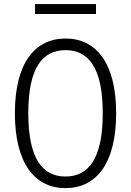

<svg xmlns="http://www.w3.org/2000/svg" viewBox="-20 -936 660 967"><path d="M565 -366C565 -620.5 463 -742 310 -742C157 -742 55 -620.5 55 -366C55 -110 157 11.5 310 11.5C463 11.5 565 -110 565 -366ZM497.5 -366C497.5 -132.5 423.5 -47 310 -47C196.5 -47 122.5 -132.5 122.5 -366C122.5 -598.5 196.5 -683.5 310 -683.5C423.5 -683.5 497.5 -598.5 497.5 -366ZM463.5 -915.5H156.5V-865.5H463.5Z"/></svg>

Font: Monaspace Neon ExtraLight
Style: Regular
Weight: 200
Designer: Riley Cran & the Lettermatic Team
Foundry: Lettermatic
Version: Version 1.200 (Monaspace Neon)